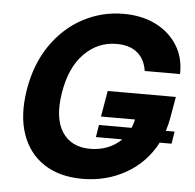

<svg xmlns="http://www.w3.org/2000/svg" viewBox="-53 -790 867 854"><g transform="rotate(5 380.5 -363.5)"><path d="M736.2 -235.1 727.3 -180.4H674.4Q627.1 -89.8 539.8 -40Q452.4 9.9 345.2 9.9Q243.6 9.9 174.2 -35.3Q104.8 -80.6 75.6 -164.2Q46.5 -247.9 65 -362.9Q84.5 -480.8 142.8 -564.6Q201 -648.4 285 -692.8Q369 -737.2 464.8 -737.2Q547.2 -737.2 609.4 -706Q671.5 -674.7 705.8 -619.5Q740.1 -564.3 737.9 -492.2H580.3Q572.8 -543.3 538.9 -572.3Q505 -601.2 445.3 -601.2Q361.9 -601.2 301.1 -539.6Q240.4 -478 221.9 -364.3Q203.1 -250.4 243.1 -188.2Q283 -126.1 368.6 -126.1Q409.1 -126.1 445 -139.9Q480.8 -153.8 507.5 -180.4H389.6L398.4 -235.1H544Q551.8 -253.2 556.1 -273.4H404.1L424 -389.2H728.3L712.4 -297.6Q707 -265.3 697.1 -235.1Z"/></g></svg>

Font: Inter UI
Style: Bold Italic
Weight: 700
Italic angle: 9.39999°
Designer: Rasmus Andersson
Foundry: rsms
Version: 3.2;8d6f07862